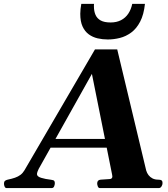

<svg xmlns="http://www.w3.org/2000/svg" viewBox="-79 -961 857 981"><path d="M493.7 -69.3 390.6 -583.5 118.7 -98.1Q116.2 -93.3 113 -85Q109.9 -76.7 109.9 -71.3Q109.9 -59.1 131.1 -52.5Q152.3 -45.9 182.1 -42.5Q194.8 -41 198 -36.9Q201.2 -32.7 201.2 -25.4Q201.2 -17.1 197.5 -8.5Q193.8 0 184.1 0H-44.9Q-52.2 0 -55.4 -7.6Q-58.6 -15.1 -58.6 -21.5Q-58.6 -34.2 -52 -38.1Q-45.4 -42 -40 -43Q-18.6 -47.4 -2.4 -53Q13.7 -58.6 25.6 -67.6Q37.6 -76.7 45.9 -90.8L406.2 -708.5H520L668 -89.8Q671.9 -76.7 679.9 -66.2Q688 -55.7 700.4 -49.3Q712.9 -43 730 -43Q741.7 -43 746.6 -39.3Q751.5 -35.6 751.5 -25.9Q751.5 -16.6 746.1 -8.3Q740.7 0 732.4 0H431.6Q423.8 0 420.7 -8.8Q417.5 -17.6 417.5 -23.4Q417.5 -41.5 435.1 -43Q467.8 -45.4 481.4 -46.1Q495.1 -46.9 495.1 -59.6Q495.1 -62 493.7 -69.3ZM149.4 -206.5 168.9 -251H484.9L494.6 -206.5ZM471.7 -759.3Q444.8 -759.3 419.7 -765.1Q394.5 -771 374.5 -785.6Q354.5 -800.3 342.8 -825.7Q331.1 -851.1 331.1 -890.6Q331.1 -901.9 332.5 -914.8Q334 -927.7 336.4 -941.4H401.4Q400.9 -938 400.9 -934.6Q400.9 -931.2 400.9 -928.2Q400.9 -903.8 408.9 -885.3Q417 -866.7 435.5 -856.4Q454.1 -846.2 486.3 -846.2Q516.6 -846.2 539.3 -857.9Q562 -869.6 576.4 -891.1Q590.8 -912.6 596.7 -941.4H661.6Q655.8 -886.2 637.2 -850.6Q618.7 -814.9 591.6 -794.9Q564.5 -774.9 533.4 -767.1Q502.4 -759.3 471.7 -759.3Z"/></svg>

Font: Gelasio
Style: Bold Italic
Weight: 700
Italic angle: -8.5°
Designer: Eben Sorkin
Foundry: Eben Sorkin
Version: Version 1.008